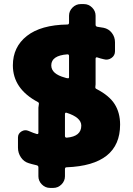

<svg xmlns="http://www.w3.org/2000/svg" viewBox="-20 -835 651 940"><path d="M307 -161Q378 -167 378 -220Q378 -260 306 -283Q298 -285 298 -276V-169Q298 -161 307 -161ZM310 -569Q231 -563 231 -515Q231 -473 298 -455Q300 -454 304.5 -453Q309 -452 311 -452Q318 -450 318 -458V-561Q318 -569 310 -569ZM453 -399Q515 -367 541.5 -325Q568 -283 568 -225Q568 -26 306 -16Q298 -16 298 -7V28Q298 51 281 68Q264 85 241 85H225Q202 85 185 68Q168 51 168 28V-16Q168 -24 159 -26Q133 -32 121 -36Q97 -43 82.5 -64.5Q68 -86 68 -112V-162Q68 -181 85 -191.5Q102 -202 120 -194Q145 -183 160 -179Q168 -177 168 -185V-308Q168 -313 170 -323Q172 -332 166 -335Q43 -400 43 -515Q43 -605 111.5 -659Q180 -713 310 -715Q318 -715 318 -724V-758Q318 -781 335 -798Q352 -815 375 -815H391Q414 -815 431 -798Q448 -781 448 -758V-714Q448 -706 456 -704Q461 -703 471.5 -701.5Q482 -700 487 -699Q512 -694 527.5 -674Q543 -654 543 -628V-584Q543 -563 525.5 -551Q508 -539 488 -545Q482 -546 472 -549Q462 -552 456 -554Q448 -556 448 -547V-422Q448 -415 447 -412Q445 -402 453 -399Z"/></svg>

Font: Rounded Mplus 1c Black
Style: Regular
Weight: 900
Version: Version 1.059.20150529